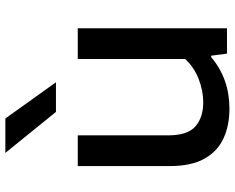

<svg xmlns="http://www.w3.org/2000/svg" viewBox="-98 -750 857 700"><g transform="rotate(-90 330.0 -399.5)"><path d="M284.5 9Q222.5 9 175.2 -13Q128 -35 101.5 -83Q75 -131 75 -209V-544H187V-215Q187 -143 220 -114.8Q253 -86.5 307.5 -86.5Q349 -86.5 391.5 -102.8Q434 -119 465.5 -152.5V-544H577.5V0H485L477.5 -57.5H472Q393.5 9 284.5 9ZM272.5 -623.5 123 -808H248.5L380.5 -623.5Z"/></g></svg>

Font: Encode Sans Expanded Expanded Medium
Style: Regular
Weight: 500
Width: 7
Designer: Multiple Designers
Foundry: Impallari Type
Version: Version 3.000; ttfautohint (v1.8.3) -l 8 -r 50 -G 200 -x 14 